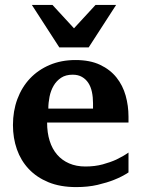

<svg xmlns="http://www.w3.org/2000/svg" viewBox="-20 -742 569 774"><path d="M355 -326.2Q355 -350.1 350.6 -371.1Q346.2 -392.1 336.2 -407.5Q326.2 -422.9 310.5 -431.9Q294.9 -440.9 272.9 -440.9Q245.1 -440.9 226.3 -428.5Q207.5 -416 196 -396.2Q184.6 -376.5 179.7 -352.1Q174.8 -327.6 174.8 -304.2H355ZM498 -46.9Q472.2 -29.8 439.9 -17.1Q412.1 -5.9 373.5 3.2Q335 12.2 287.1 12.2Q223.1 12.2 175.5 -7.3Q127.9 -26.9 95.9 -60.8Q64 -94.7 48.1 -140.1Q32.2 -185.5 32.2 -237.8Q32.2 -294.4 50 -342.5Q67.9 -390.6 100.8 -425.5Q133.8 -460.4 180.4 -480.2Q227.1 -500 284.2 -500Q342.8 -500 383.5 -480.7Q424.3 -461.4 449.7 -429.4Q475.1 -397.5 486.6 -356.4Q498 -315.4 498 -272V-248H169.9Q169.9 -207 180.2 -174.3Q190.4 -141.6 210.2 -118.7Q230 -95.7 258.8 -83.3Q287.6 -70.8 324.2 -70.8Q362.3 -70.8 393.8 -79.3Q425.3 -87.9 448.7 -98.6Q475.6 -111.3 498 -127ZM337.4 -550.8H219.2L108.4 -722.2H191.4L278.3 -627.9L365.2 -722.2H448.2Z"/></svg>

Font: Charis SIL APac
Style: Bold
Weight: 700
Foundry: SIL International
Version: Version 5.000